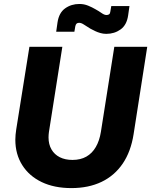

<svg xmlns="http://www.w3.org/2000/svg" viewBox="-20 -936 762 968"><path d="M339.7 12.3Q253.7 12.3 190.3 -18Q127 -48.3 92.2 -103.5Q57.3 -158.7 57.3 -231.7Q57.3 -244.3 58.5 -256.8Q59.7 -269.3 61.7 -282.7L128.3 -700H294.3L226.7 -270.7Q225.7 -263.7 225.2 -256.7Q224.7 -249.7 224.7 -243Q224.7 -208.3 239.5 -182.7Q254.3 -157 281.5 -143.3Q308.7 -129.7 345.3 -129.7Q386 -129.7 415.3 -146.3Q444.7 -163 463.2 -195Q481.7 -227 488.7 -271.3L556.3 -700H722.3L653.7 -260.3Q640 -172 598.7 -111.2Q557.3 -50.3 491.8 -19Q426.3 12.3 339.7 12.3ZM515.7 -765.3Q500.3 -765.3 485.8 -769.5Q471.3 -773.7 458.7 -779.7Q446 -785.7 435.3 -791.7Q418 -802 404 -811.5Q390 -821 379 -821Q370.7 -821 366.2 -817Q361.7 -813 359.7 -803.7L355 -776H263.3L270 -823Q277.3 -871.7 308.3 -893.8Q339.3 -916 380.3 -916Q403.7 -916 424.3 -907.5Q445 -899 460.7 -889.7Q478.3 -880 492.2 -870.2Q506 -860.3 517 -860.3Q525.7 -860.3 530.5 -864.3Q535.3 -868.3 536.3 -877.7L541 -905.3H632.7L626 -858.3Q619 -809.7 587.8 -787.5Q556.7 -765.3 515.7 -765.3Z"/></svg>

Font: MuseoModerno Thin
Style: Italic
Weight: 100
Italic angle: -9°
Designer: Pablo Cosgaya, Héctor Gatti, Marcela Romero, and the Authors of The MuseoModerno Project.
Foundry: Omnibus-Type Team
Version: Version 1.003